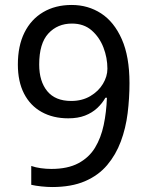

<svg xmlns="http://www.w3.org/2000/svg" viewBox="-20 -744 591 774"><path d="M190 10Q171 10 147 7.5Q123 5 106 1V-75Q123 -69 144.5 -66Q166 -63 187 -63Q253 -63 296 -86Q339 -109 363 -148.5Q387 -188 398 -240Q409 -292 411 -350H405Q392 -327 371.5 -308Q351 -289 322.5 -278Q294 -267 255 -267Q194 -267 148 -292.5Q102 -318 77 -366.5Q52 -415 52 -484Q52 -559 78.5 -612.5Q105 -666 154 -695Q203 -724 269 -724Q335 -724 387.5 -690Q440 -656 471 -586Q502 -516 502 -409Q502 -348 494.5 -287.5Q487 -227 467 -173.5Q447 -120 412 -78.5Q377 -37 322.5 -13.5Q268 10 190 10ZM267 -337Q311 -337 344 -356.5Q377 -376 395 -406Q413 -436 413 -467Q413 -511 397 -552.5Q381 -594 349.5 -621.5Q318 -649 270 -649Q212 -649 175 -609Q138 -569 138 -484Q138 -416 170.5 -376.5Q203 -337 267 -337Z"/></svg>

Font: hindi25
Style: Book
Weight: 400
Designer: Jelle Bosma - Monotype Design Team
Foundry: Monotype Imaging Inc.
Version: Version 2.003